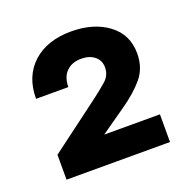

<svg xmlns="http://www.w3.org/2000/svg" viewBox="-84 -914 564 573"><g transform="rotate(-20 198.0 -627.5)"><path d="M34.2 -421.4V-500.5L197.3 -622.6Q217.8 -638.2 237.3 -655Q256.8 -671.9 256.8 -697.3Q256.8 -719.2 240.7 -732.4Q224.6 -745.6 198.2 -745.6Q168.9 -745.6 151.4 -728.3Q133.8 -710.9 133.8 -679.2H31.2Q31.2 -750 76.2 -791.3Q121.1 -832.5 198.2 -832.5Q269 -832.5 315.2 -798.1Q361.3 -763.7 361.3 -703.6Q361.3 -657.7 335 -626.2Q308.6 -594.7 263.2 -563.5L186.5 -509.8V-509.3H362.8V-421.4Z"/></g></svg>

Font: Inter Display
Style: Bold
Weight: 700
Designer: Rasmus Andersson
Foundry: rsms
Version: Version 4.001;git-9221beed3